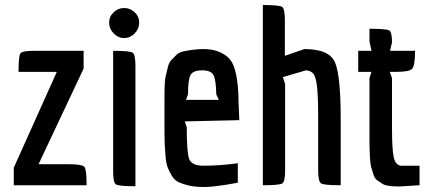

<svg xmlns="http://www.w3.org/2000/svg" viewBox="-20 -740 1716 767"><path d="M326 0H35V-70L207 -453H54Q54 -516 61.5 -526.5Q69 -537 114 -537H314V-466L134 -84H254Q308 -84 317 -73.5Q326 -63 326 0Z M476 -588Q452 -588 434 -606.5Q416 -625 416 -649.5Q416 -674 434 -691Q452 -708 476 -708Q500 -708 518 -691Q536 -674 536 -649.5Q536 -625 518 -606.5Q500 -588 476 -588ZM432 -56V-537Q499 -537 510 -529.5Q521 -522 521 -477V4Q454 4 443 -3.5Q432 -11 432 -56Z M792 -78Q860 -78 930 -88V-10Q837 7 798 7Q759 7 735.5 1.5Q712 -4 695 -11.5Q678 -19 667 -37Q656 -55 650 -70.5Q644 -86 641 -118Q637 -161 637 -209.5Q637 -258 637 -291V-343Q637 -414 641 -431.5Q645 -449 650 -469.5Q655 -490 663 -498.5Q671 -507 682.5 -518.5Q694 -530 709 -534Q756 -544 793 -544Q830 -544 856.5 -532.5Q883 -521 897.5 -504Q912 -487 920 -456Q933 -407 933 -328L936 -260L718 -255L726 -232Q726 -133 735.5 -105.5Q745 -78 792 -78ZM731 -363 723 -341H854L844 -363Q843 -418 833.5 -438.5Q824 -459 788 -459Q752 -459 741.5 -441Q731 -423 731 -363Z M1119 -60Q1119 -15 1108 -7.5Q1097 0 1030 0V-720Q1096 -720 1107 -712.5Q1118 -705 1118 -659V-517L1196 -544Q1297 -544 1319 -489Q1341 -434 1341 -266V0Q1274 0 1262.5 -7.5Q1251 -15 1251 -60V-267Q1251 -361 1246 -398.5Q1241 -436 1230.5 -447Q1220 -458 1202 -459L1110 -432L1119 -404Z M1638 -537Q1638 -480 1627.5 -466.5Q1617 -453 1566 -453H1537L1546 -428V-230Q1546 -145 1552.5 -113.5Q1559 -82 1580 -78H1656V0L1575 5Q1525 5 1509 -5Q1493 -15 1485 -21Q1477 -27 1471 -45.5Q1465 -64 1462 -75.5Q1459 -87 1457.5 -117.5Q1456 -148 1456 -168V-428L1464 -453H1411V-537H1464L1456 -574V-625Q1523 -625 1534.5 -618.5Q1546 -612 1546 -571L1538 -537Z"/></svg>

Font: Economica
Style: Bold
Weight: 700
Designer: Vicente Lamonaca
Foundry: Vicente Lamonaca
Version: Version 1.100